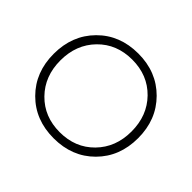

<svg xmlns="http://www.w3.org/2000/svg" viewBox="-167 -954 1206 1206"><g transform="rotate(45 436.0 -351.5)"><path d="M61 -351Q61 -515 166.5 -621.5Q272 -728 436 -728Q599 -728 705 -621.5Q811 -515 811 -351Q811 -187 705.5 -81Q600 25 436 25Q272 25 166.5 -81Q61 -187 61 -351ZM120 -351Q120 -211 209 -120Q298 -29 436 -29Q574 -29 663 -120Q752 -211 752 -351Q752 -492 663 -583Q574 -674 436 -674Q298 -674 209 -583Q120 -492 120 -351Z"/></g></svg>

Font: Metropolitano Light
Style: Regular
Weight: 300
Designer: Fonts by Alex Slobzheninov & Chris M. Simpson / Changes by Cristiano Sobral
Foundry: Fonts by Alex Slobzheninov & Chris M. Simpson / Changes by Cristiano Sobral
Version: Version 1.00;August 30, 2020;FontCreator 13.0.0.2681 64-bit